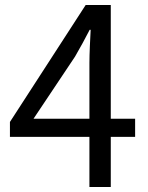

<svg xmlns="http://www.w3.org/2000/svg" viewBox="-20 -753 595 773"><path d="M340 0H426V-202H524V-275H426V-733H325L20 -262V-202H340ZM340 -275H115L282 -525C303 -561 323 -598 341 -633H345C343 -596 340 -536 340 -500Z"/></svg>

Font: GenYoGothic2 TW R
Style: Regular
Weight: 400
Version: Version 2.100;PS 2.1;hotconv 16.6.51;makeotf.lib2.5.65220 DE